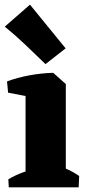

<svg xmlns="http://www.w3.org/2000/svg" viewBox="-22 -805 373 825"><path d="M87.8 0V-439.5L206.5 -492.2L260.8 -443.8V0ZM15.8 0 13.8 -34.5Q42.2 -51.8 75.8 -64Q109.2 -76.2 137.2 -82.8L127.8 0ZM170.5 0 195.5 -103Q226.8 -95 258.8 -81.5Q290.8 -68 318.2 -48.8L316 0ZM12.8 -406.8 8.2 -455.2Q51.8 -471.5 102.8 -481Q153.8 -490.5 206.5 -492.2L206 -421.5L129.8 -384.5ZM173.5 -529.5Q131.5 -570.2 87.5 -612.2Q43.5 -654.2 -1.5 -690.5L106.8 -785L260 -597.2Z"/></svg>

Font: Eczar
Style: Regular
Weight: 400
Designer: Vaibhav Singh
Foundry: Rosetta Type Foundry
Version: Version 2.000